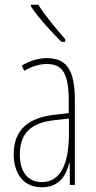

<svg xmlns="http://www.w3.org/2000/svg" viewBox="-20 -783 406 813"><path d="M142 -763H111V-756C144 -705 202 -644 240 -606H256V-617C217 -663 177 -708 142 -763ZM177 -537C143 -537 104 -525 72 -505L83 -483C120 -505 153 -512 177 -512C244 -512 271 -475 271 -355V-304L210 -297C100 -284 38 -234 38 -129C38 -57 73 10 157 10C233 10 261 -43 273 -93H275L276 0H297V-358C297 -489 261 -537 177 -537ZM209 -274 272 -281V-220C272 -97 241 -12 157 -12C99 -12 64 -54 64 -129C64 -217 110 -263 209 -274Z"/></svg>

Font: Noto Sans Ethiopic ExtraCondensed Thin
Style: Regular
Weight: 100
Width: 2
Designer: Monotype Design Team
Foundry: Monotype Imaging Inc.
Version: Version 2.102